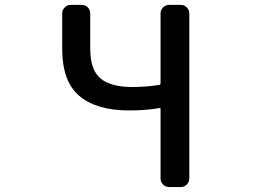

<svg xmlns="http://www.w3.org/2000/svg" viewBox="-20 -756 1040 776"><path d="M664.1 0Q649.4 0 639.2 -10.3Q628.9 -20.5 628.9 -35.2V-315.4Q628.9 -320.3 625 -319.3Q569.3 -309.6 502 -309.6Q370.1 -309.6 300.8 -368.2Q231.4 -426.8 231.4 -558.6V-701.2Q231.4 -715.8 241.7 -726.1Q252 -736.3 265.6 -736.3H310.5Q325.2 -736.3 335 -726.1Q344.7 -715.8 344.7 -701.2V-558.6Q344.7 -473.6 386.2 -439Q427.7 -404.3 514.6 -404.3Q571.3 -404.3 625 -413.1Q628.9 -414.1 628.9 -418V-701.2Q628.9 -715.8 639.2 -726.1Q649.4 -736.3 664.1 -736.3H710.9Q724.6 -736.3 734.9 -726.1Q745.1 -715.8 745.1 -701.2V-35.2Q745.1 -20.5 734.9 -10.3Q724.6 0 710.9 0Z"/></svg>

Font: Gen Jyuu Gothic L Monospace Medium
Style: Regular
Weight: 500
Designer: [Source Han Sans]
Ryoko NISHIZUKA  (kana & ideographs); Paul D. Hunt (Latin, Greek & Cyrillic); Wenlong ZHANG  (bopomofo
Version: Version 1.002.20150607